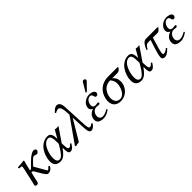

<svg xmlns="http://www.w3.org/2000/svg" viewBox="268 -1943 3200 3200"><g transform="rotate(-45 1868.0 -343.0)"><path d="M231 -319.8 212.9 -241.2Q223.1 -241.2 233.6 -246.6Q244.1 -252 248.8 -255.9Q253.4 -259.8 265.6 -272.5Q277.8 -285.2 278.8 -286.1L330.1 -336.9Q351.1 -357.9 373.8 -377.7Q396.5 -397.5 429.9 -418.2Q463.4 -439 484.9 -439Q534.2 -439 534.2 -403.8Q534.2 -386.7 519.3 -370.4Q504.4 -354 487.8 -354Q472.7 -354 457.8 -361.1Q442.9 -368.2 432.1 -368.2Q408.2 -368.2 381.8 -340.8L294.9 -252L394 -80.1Q397 -75.2 401.9 -66.4Q407.7 -56.2 410.2 -52Q412.6 -47.9 415.8 -43.2Q418.9 -38.6 420.9 -37.4Q422.9 -36.1 424.8 -36.1Q437 -36.1 452.1 -49.6Q467.3 -63 476.1 -76.2Q488.8 -76.2 501 -62Q463.4 9.8 395 9.8Q384.3 9.8 373.5 2.7Q362.8 -4.4 352.3 -17.6Q341.8 -30.8 335.2 -40.5Q328.6 -50.3 319.8 -64.9L244.1 -192.9Q236.3 -205.1 207 -205.1L174.8 -71.8Q173.3 -66.4 171.1 -53.5Q168.9 -40.5 166.7 -31.2Q164.6 -22 160.4 -11.7Q156.2 -1.5 148.9 4.2Q141.6 9.8 130.9 9.8Q107.9 9.8 98.9 2.9Q89.8 -3.9 89.8 -17.1Q89.8 -22 92.3 -32.5Q94.7 -43 98.4 -55.7Q102.1 -68.4 103 -71.8L157.2 -314Q168 -357.9 168 -371.1Q168 -390.6 149.9 -392.1L109.9 -395Q99.1 -411.6 108.9 -422.9Q202.1 -426.8 246.1 -436Q257.8 -436 257.8 -420.9Q257.8 -415 254.2 -403.8Q250.5 -392.6 243.4 -369.6Q236.3 -346.7 231 -319.8Z M841.8 -179.2 865.7 -220.2V-259.8Q865.7 -294.9 863.3 -319.6Q860.8 -344.2 854.2 -365.7Q847.7 -387.2 835 -397.7Q822.3 -408.2 802.7 -408.2Q769 -408.2 739.7 -387.5Q710.4 -366.7 690.7 -334.5Q670.9 -302.2 656.5 -262.7Q642.1 -223.1 635.5 -186Q628.9 -148.9 628.9 -118.2Q628.9 -22 692.9 -22Q751.5 -22 841.8 -179.2ZM816.9 -441.9Q865.7 -441.9 886.2 -406.5Q906.7 -371.1 906.7 -301.8V-292L987.8 -434.1Q992.7 -434.1 1003.4 -432.4Q1014.2 -430.7 1016.6 -430.2L1031.7 -429.2Q1039.6 -428.7 1054 -431.4Q1068.4 -434.1 1073.7 -434.1L905.8 -189Q905.8 -136.2 909.7 -104.5Q913.6 -72.8 920.4 -60.8Q927.2 -48.8 938 -48.8Q956.1 -48.8 968 -56.4Q980 -64 997.1 -85.9Q1012.7 -85.9 1020 -77.1Q992.7 -29.3 968.8 -8.5Q944.8 12.2 915 12.2Q883.8 12.2 873.8 -18.3Q863.8 -48.8 864.7 -127.9Q815.9 -58.6 776.4 -25.9Q736.8 6.8 694.8 11.2Q689.9 12.2 679.7 12.2Q616.7 12.2 584.7 -20.3Q552.7 -52.7 552.7 -115.2Q552.7 -170.4 571.5 -227.8Q590.3 -285.2 623.5 -333Q656.7 -380.9 707.8 -411.4Q758.8 -441.9 816.9 -441.9Z M1506.8 -60.1Q1487.3 -30.3 1460 -9Q1432.6 12.2 1412.6 12.2Q1378.9 12.2 1365.7 -20Q1352.5 -52.2 1349.6 -126L1337.9 -362.8L1121.6 0Q1078.6 1.5 1048.8 12.2L1028.8 0L1335 -435.1L1333 -478Q1330.6 -527.3 1324 -560.8Q1317.4 -594.2 1307.9 -609.9Q1298.3 -625.5 1289.3 -631.3Q1280.3 -637.2 1269 -637.2Q1233.4 -637.2 1196.8 -611.8Q1195.3 -614.3 1184.6 -628.9Q1245.1 -698.2 1292 -698.2Q1368.7 -698.2 1374 -568.8L1390.6 -213.9Q1396 -109.9 1402.6 -79.3Q1409.2 -48.8 1429.7 -48.8Q1446.8 -48.8 1459.2 -54Q1471.7 -59.1 1489.7 -77.1Z M1639.6 -92.8Q1639.6 -61 1658.2 -41.5Q1676.8 -22 1710.4 -22Q1765.1 -22 1836.4 -66.9Q1837.9 -64 1841.6 -57.4Q1845.2 -50.8 1846.7 -47.9Q1777.8 6.8 1704.6 12.2Q1682.6 12.2 1664.6 10.3Q1646.5 8.3 1627.4 2.2Q1608.4 -3.9 1595.2 -13.9Q1582 -23.9 1573.7 -41.5Q1565.4 -59.1 1565.4 -83Q1565.4 -104 1571.3 -124Q1577.1 -144 1590.1 -163.6Q1603 -183.1 1626.2 -199.7Q1649.4 -216.3 1681.6 -227.1Q1653.8 -240.2 1642.6 -256.3Q1631.3 -272.5 1631.3 -301.8Q1637.7 -363.8 1689.2 -402.8Q1740.7 -441.9 1804.7 -441.9Q1852.5 -441.9 1883.5 -423.3Q1914.6 -404.8 1914.6 -378.9Q1914.6 -361.3 1901.9 -347.2Q1889.2 -333 1871.6 -333Q1863.8 -333 1858.4 -335.7Q1853 -338.4 1849.4 -344.2Q1845.7 -350.1 1844 -355Q1842.3 -359.9 1839.6 -369.1Q1836.9 -378.4 1835.4 -382.8Q1824.2 -413.1 1792.5 -413.1Q1754.4 -413.1 1725.3 -376.7Q1696.3 -340.3 1696.3 -291Q1696.3 -238.8 1754.4 -238.8Q1754.9 -238.8 1765.9 -240Q1776.9 -241.2 1788.8 -242.7Q1800.8 -244.1 1803.2 -244.1Q1825.7 -244.1 1825.7 -230Q1825.7 -225.1 1824 -220Q1822.3 -214.8 1814.5 -209.5Q1806.6 -204.1 1793.5 -204.1Q1790.5 -204.1 1774.9 -206.3Q1759.3 -208.5 1753.4 -209Q1750.5 -210 1746.6 -210Q1700.7 -210 1670.2 -175Q1639.6 -140.1 1639.6 -92.8ZM1878.4 -663.1Q1888.7 -680.2 1910.6 -680.2Q1924.3 -680.2 1933.8 -670.9Q1943.4 -661.6 1943.4 -648.9Q1943.4 -644 1942.4 -642.1Q1940.4 -632.8 1933.6 -627L1814.5 -504.9Q1806.6 -497.1 1801.3 -497.1Q1795.9 -497.1 1792.2 -500.2Q1788.6 -503.4 1788.6 -507.8V-509.8L1789.6 -511.2Q1789.6 -511.7 1790 -512.9Q1790.5 -514.2 1790.5 -515.1Q1792.5 -519 1793.5 -520L1866.7 -643.1Q1868.7 -646 1878.4 -663.1Z M2117.2 -22Q2151.9 -22 2181.4 -44.2Q2210.9 -66.4 2229 -100.1Q2247.1 -133.8 2257.1 -170.9Q2267.1 -208 2267.1 -241.2Q2267.1 -276.4 2255.4 -304Q2243.7 -331.5 2219.2 -360.8Q2173.8 -360.8 2137.2 -345.7Q2100.6 -330.6 2077.9 -305.2Q2055.2 -279.8 2041.3 -253.7Q2027.3 -227.5 2020 -198.2Q2013.2 -168.9 2013.2 -145Q2013.2 -121.1 2018.8 -100.1Q2024.4 -79.1 2036.1 -61Q2047.9 -43 2068.6 -32.5Q2089.4 -22 2117.2 -22ZM2391.1 -360.8H2266.1Q2295.9 -341.3 2314.5 -305.4Q2333 -269.5 2333 -223.1Q2333 -161.6 2302.2 -107.4Q2271.5 -53.2 2218.3 -20.5Q2165 12.2 2103 12.2Q2026.4 12.2 1985.4 -28.8Q1944.3 -69.8 1944.3 -140.1Q1944.3 -169.9 1951.2 -199.2Q1974.1 -306.6 2051.3 -367.9Q2128.4 -429.2 2239.3 -429.2H2462.9L2471.2 -417Q2449.7 -387.7 2432.6 -374.3Q2415.5 -360.8 2391.1 -360.8Z M2747.1 -179.2 2771 -220.2V-259.8Q2771 -294.9 2768.6 -319.6Q2766.1 -344.2 2759.5 -365.7Q2752.9 -387.2 2740.2 -397.7Q2727.5 -408.2 2708 -408.2Q2674.3 -408.2 2645 -387.5Q2615.7 -366.7 2595.9 -334.5Q2576.2 -302.2 2561.8 -262.7Q2547.4 -223.1 2540.8 -186Q2534.2 -148.9 2534.2 -118.2Q2534.2 -22 2598.1 -22Q2656.7 -22 2747.1 -179.2ZM2722.2 -441.9Q2771 -441.9 2791.5 -406.5Q2812 -371.1 2812 -301.8V-292L2893.1 -434.1Q2897.9 -434.1 2908.7 -432.4Q2919.4 -430.7 2921.9 -430.2L2937 -429.2Q2944.8 -428.7 2959.2 -431.4Q2973.6 -434.1 2979 -434.1L2811 -189Q2811 -136.2 2814.9 -104.5Q2818.8 -72.8 2825.7 -60.8Q2832.5 -48.8 2843.3 -48.8Q2861.3 -48.8 2873.3 -56.4Q2885.3 -64 2902.3 -85.9Q2918 -85.9 2925.3 -77.1Q2897.9 -29.3 2874 -8.5Q2850.1 12.2 2820.3 12.2Q2789.1 12.2 2779.1 -18.3Q2769 -48.8 2770 -127.9Q2721.2 -58.6 2681.6 -25.9Q2642.1 6.8 2600.1 11.2Q2595.2 12.2 2585 12.2Q2522 12.2 2490 -20.3Q2458 -52.7 2458 -115.2Q2458 -170.4 2476.8 -227.8Q2495.6 -285.2 2528.8 -333Q2562 -380.9 2613 -411.4Q2664.1 -441.9 2722.2 -441.9Z M3172.9 -360.8H3121.1Q3087.9 -360.8 3070.1 -345.9Q3052.2 -331.1 3024.9 -283.2Q3023.4 -283.7 3018.8 -284.7Q3014.2 -285.6 3010.3 -286.6Q3006.3 -287.6 3004.9 -288.1Q3013.2 -311 3024.2 -333Q3035.2 -355 3050.5 -377.9Q3065.9 -400.9 3085.9 -415Q3106 -429.2 3127 -429.2H3403.3L3411.1 -417Q3390.1 -388.2 3372.6 -374.5Q3355 -360.8 3331.1 -360.8H3226.1Q3147.9 -111.8 3147.9 -67.9Q3147.9 -41 3167 -41Q3207 -41 3259.3 -86.9Q3260.7 -83.5 3272 -68.8Q3196.3 12.2 3143.1 12.2Q3112.3 12.2 3097.7 0Q3083 -12.2 3083 -41Q3083 -96.2 3172.9 -360.8Z M3460.9 -92.8Q3460.9 -60.5 3480.2 -41.3Q3499.5 -22 3531.7 -22Q3586.4 -22 3657.7 -66.9Q3668 -60.1 3668 -47.9Q3638.2 -24.4 3597.9 -6.1Q3557.6 12.2 3525.9 12.2Q3503.9 12.2 3485.8 10.3Q3467.8 8.3 3448.7 2.2Q3429.7 -3.9 3416.5 -13.9Q3403.3 -23.9 3395 -41.5Q3386.7 -59.1 3386.7 -83Q3386.7 -136.2 3418.2 -172.6Q3449.7 -209 3502.9 -227.1Q3479 -238.8 3465.8 -254.4Q3452.6 -270 3452.6 -293.9Q3452.6 -336.4 3479.2 -371.1Q3505.9 -405.8 3545.2 -423.8Q3584.5 -441.9 3626 -441.9Q3641.1 -441.9 3658.7 -438.7Q3676.3 -435.5 3694.3 -428.7Q3712.4 -421.9 3724.1 -408.9Q3735.8 -396 3735.8 -378.9Q3735.8 -361.3 3723.1 -347.2Q3710.4 -333 3692.9 -333Q3680.2 -333 3673.1 -341.3Q3666 -349.6 3662.8 -361.3Q3659.7 -373 3656 -384.8Q3652.3 -396.5 3641.8 -404.8Q3631.3 -413.1 3613.8 -413.1Q3571.8 -413.1 3544.7 -374Q3517.6 -335 3517.6 -291Q3517.6 -238.8 3575.7 -238.8Q3583.5 -238.8 3600.1 -241.5Q3616.7 -244.1 3624.5 -244.1Q3647 -244.1 3647 -230Q3647 -217.3 3637.7 -210.7Q3628.4 -204.1 3614.7 -204.1Q3606.4 -204.1 3590.8 -207Q3575.2 -210 3567.9 -210Q3522 -210 3491.5 -174.8Q3460.9 -139.6 3460.9 -92.8Z"/></g></svg>

Font: Common Serif
Style: Italic
Weight: 400
Italic angle: -12°
Designer: Philipp H. Poll, Khaled Hosny
Foundry: Stefan Peev, Context Ltd.
Version: Version 1.026